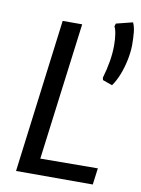

<svg xmlns="http://www.w3.org/2000/svg" viewBox="-89 -859 675 920"><g transform="rotate(10 248.5 -399.5)"><path d="M435.8 -484.5 389 -501.2 386.4 -512.6Q399.2 -555.5 405.9 -596.3Q412.6 -637.1 412.6 -673.9Q412.6 -703.4 408.7 -728.4Q404.9 -753.4 398.3 -763.8L402.5 -778.5L482.8 -798.7Q492.1 -779.4 494.7 -751.6Q497.4 -723.8 497.4 -688.5Q496.7 -654.6 488.9 -616.7Q481.1 -578.9 467.5 -544.2Q453.9 -509.6 435.8 -484.5ZM427.6 0H54.3L149.5 -747H244.4L158.5 -78.5L438.2 -80.4Z"/></g></svg>

Font: Merriweather Sans Variable Regular
Style: Italic
Weight: 300
Italic angle: -8°
Designer: Eben Sorkin
Foundry: Eben Sorkin
Version: Version 2.001